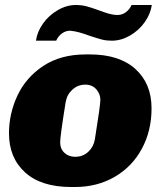

<svg xmlns="http://www.w3.org/2000/svg" viewBox="-20 -739 653 769"><path d="M587 -305Q587 -215 548 -143Q509 -71 439 -30.5Q369 10 280 10H265Q145 10 80.5 -48.5Q16 -107 16 -205Q16 -284 50 -356.5Q84 -429 153.5 -475Q223 -521 323 -521H340Q458 -521 522.5 -462.5Q587 -404 587 -305ZM243 -330Q221 -194 221 -169Q221 -143 238 -127Q255 -111 281 -111Q312 -111 333.5 -131Q355 -151 360 -181Q382 -318 382 -339Q382 -363 365.5 -381.5Q349 -400 322 -400Q292 -400 270 -380Q248 -360 243 -330ZM428 -576Q406 -576 388.5 -580.5Q371 -585 341 -595Q316 -604 298.5 -609Q281 -614 261 -616Q243 -616 228 -605Q213 -594 205 -576H124Q129 -612 152.5 -645Q176 -678 211.5 -698.5Q247 -719 284 -719Q306 -719 325.5 -714Q345 -709 375 -698Q399 -689 416.5 -684Q434 -679 451 -679Q469 -679 484 -690Q499 -701 507 -719H588Q583 -683 559.5 -650Q536 -617 500.5 -596.5Q465 -576 428 -576Z"/></svg>

Font: Chivo Black Italic
Style: Regular
Weight: 900
Italic angle: -8.05°
Designer: Hector Gatti
Foundry: Omnibus-Type
Version: Version 1.007